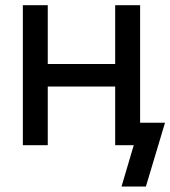

<svg xmlns="http://www.w3.org/2000/svg" viewBox="-20 -549 644 726"><path d="M438 -307.1V-221.7H137.2V-307.1ZM160.6 -529.3V0H66.4V-529.3ZM509.8 -529.3V0H415.5V-529.3ZM439.5 156.2 485.8 0H453.1V-85H604L531.7 156.2Z"/></svg>

Font: Inter Cardless Tabular
Style: Regular
Weight: 400
Designer: Rasmus Andersson
Foundry: rsms
Version: Version 4.000;git-4fc901f